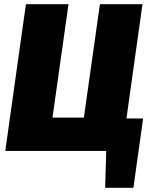

<svg xmlns="http://www.w3.org/2000/svg" viewBox="-20 -716 717 911"><path d="M659 -154 613 175H479L484 0H5L103 -696H305L229 -158H378L454 -696H656L580 -154Z"/></svg>

Font: FiraGO Heavy
Style: Italic
Weight: 900
Italic angle: -8°
Designer: bBox Type GmbH
Foundry: bBox Type GmbH
Version: Version 1.001